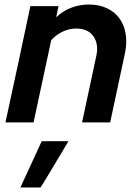

<svg xmlns="http://www.w3.org/2000/svg" viewBox="-20 -540 616 847"><path d="M4 0Q32 -129 59.5 -256.5Q87 -384 114 -513H238Q236 -500 233 -488.5Q230 -477 228 -464Q259 -493 296 -506.5Q333 -520 372 -520Q417 -520 451 -504Q485 -488 506 -460Q527 -432 534 -393Q541 -354 532 -309L466 0H342L405 -294Q416 -346 392 -380Q368 -414 317 -414Q285 -414 256.5 -400.5Q228 -387 206 -363Q186 -272 167 -181.5Q148 -91 128 0ZM164 83H282Q251 134 221 185Q191 236 159 287H70Q93 236 117 185Q141 134 164 83Z"/></svg>

Font: Rosa Sans SemiBold
Style: Italic
Weight: 600
Italic angle: -12°
Designer: Pentagram / MCKL
Foundry: Pentagram / MCKL
Version: Version 1.005;September 16, 2019;FontCreator 11.5.0.2425 64-